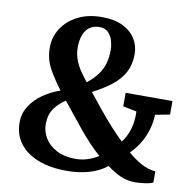

<svg xmlns="http://www.w3.org/2000/svg" viewBox="-84 -836 930 929"><g transform="rotate(10 381.5 -371.0)"><path d="M749 -411.5V-345L677.5 -331.5Q676 -287.5 663 -249Q650 -210.5 630.2 -180.5Q610.5 -150.5 589.5 -131Q603.5 -118.5 619.8 -106.8Q636 -95 653.2 -85.2Q670.5 -75.5 689 -69.5Q707.5 -63.5 726.5 -62V-8Q719 -2.5 701.5 0.8Q684 4 666 5.5Q648 7 638.5 7Q599 7 565.8 -8.2Q532.5 -23.5 499.5 -48.5Q462.5 -18.5 411.8 -4.2Q361 10 302.5 10Q222 10 162.8 -13Q103.5 -36 71 -79Q38.5 -122 38.5 -182Q38.5 -226 61.5 -262Q84.5 -298 123 -325Q161.5 -352 207 -367.5Q174.5 -409.5 147 -457.5Q119.5 -505.5 119.5 -564Q119.5 -615.5 147 -658.2Q174.5 -701 224.8 -726.8Q275 -752.5 343.5 -752.5Q406 -752.5 447.2 -731.8Q488.5 -711 509 -677.2Q529.5 -643.5 529.5 -604Q529.5 -552.5 510 -515Q490.5 -477.5 452.5 -447Q414.5 -416.5 357.5 -387Q392.5 -343 423 -305.8Q453.5 -268.5 482.5 -236.5Q511.5 -204.5 541.5 -176Q559 -198.5 569.2 -224.5Q579.5 -250.5 583.5 -278Q587.5 -305.5 586 -331.5L519 -345V-411.5ZM252.5 -588Q252.5 -553.5 264.2 -524.2Q276 -495 292.8 -471.2Q309.5 -447.5 324.5 -429Q358 -455.5 377 -482.2Q396 -509 404 -538.5Q412 -568 412 -602.5Q412 -622.5 405.8 -646Q399.5 -669.5 383.8 -686.2Q368 -703 340 -703Q311 -703 291.5 -689Q272 -675 262.2 -649Q252.5 -623 252.5 -588ZM336 -54.5Q367 -54.5 395.8 -64.2Q424.5 -74 447 -88.5Q420.5 -111 393.8 -139.5Q367 -168 340.8 -199.8Q314.5 -231.5 289.5 -263.5Q264.5 -295.5 241 -324Q208.5 -303.5 186.5 -272.5Q164.5 -241.5 164.5 -196.5Q164.5 -158.5 184.5 -126.2Q204.5 -94 242.8 -74.2Q281 -54.5 336 -54.5Z"/></g></svg>

Font: Merriweather 24pt
Style: Bold
Weight: 700
Designer: Eben Sorkin
Foundry: Eben Sorkin
Version: Version 2.100